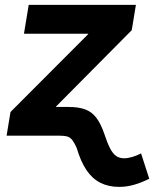

<svg xmlns="http://www.w3.org/2000/svg" viewBox="-20 -542 616 767"><path d="M6.3 0 22 -94.7 332 -405.3 332.5 -407.2H75.7L94.7 -522.5H522.9L506.3 -421.4L204.1 -116.7L185.1 0ZM456.1 204.6Q413.6 204.6 381.1 188.2Q348.6 171.9 325.4 137.5Q302.2 103 286.1 48.3Q276.9 27.8 268.6 17.3Q260.3 6.8 248.8 3.4Q237.3 0 217.3 0H148.9L168 -114.7H253.9Q293.9 -114.7 320.3 -105Q346.7 -95.2 364.5 -72Q382.3 -48.8 396.5 -7.8Q408.2 27.8 419.2 49.6Q430.2 71.3 443.6 80.8Q457 90.3 475.6 90.3Q490.2 90.3 507.8 85.2Q525.4 80.1 543.5 70.8L576.2 171.9Q546.9 187 516.6 195.8Q486.3 204.6 456.1 204.6Z"/></svg>

Font: Inter 28pt
Style: Bold Italic
Weight: 700
Italic angle: -9.3988°
Designer: Rasmus Andersson
Foundry: rsms
Version: Version 4.001;git-66647c0bb